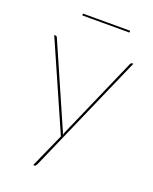

<svg xmlns="http://www.w3.org/2000/svg" viewBox="-152 -730 794 994"><g transform="rotate(20 245.0 -232.5)"><path d="M463.5 -490 174.5 169Q173 173 170 176.5Q167 180 162.5 180H155.5L239.5 -8.5L27.5 -490H34.5Q38.5 -490 41 -487.8Q43.5 -485.5 44.5 -483L239.5 -38Q243.5 -29.5 246 -19.5Q247 -24 248.8 -28.8Q250.5 -33.5 252.5 -38L447.5 -483Q451 -490 456.5 -490ZM129.5 -645H389.5V-635H129.5Z"/></g></svg>

Font: Lato 2
Style: Regular
Weight: 100
Designer: Lukasz Dziedzic with Adam Twardoch and Botio Nikoltchev
Foundry: tyPoland Lukasz Dziedzic
Version: Version 2.015; 2015-08-06; http://www.latofonts.com/